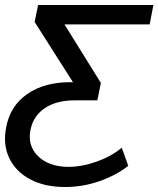

<svg xmlns="http://www.w3.org/2000/svg" viewBox="-35 -550 636 771"><path d="M227 201Q144 201 86 170Q28 139 2 84.5Q-24 30 -10 -40Q6 -125 74.5 -172.5Q143 -220 247 -220H258L104 -462L118 -530H581L566 -452H224L370 -217L356 -147H264Q193 -147 147 -117Q101 -87 89 -35Q78 10 94.5 44.5Q111 79 148.5 99.5Q186 120 241 120Q295 120 354.5 98.5Q414 77 454 43L480 116Q430 155 363 178Q296 201 227 201Z"/></svg>

Font: Montserrat Medium
Style: Italic
Weight: 500
Italic angle: -11.3°
Designer: Julieta Ulanovsky
Foundry: Julieta Ulanovsky
Version: Version 9.000; ttfautohint (v1.8.4.7-5d5b)